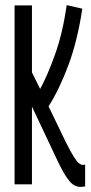

<svg xmlns="http://www.w3.org/2000/svg" viewBox="-20 -721 356 751"><path d="M295 10Q270 10 250.5 -14Q231 -38 207 -88L105 -304V0H37V-700H105V-438L137 -373Q166 -426 195.5 -508.5Q225 -591 241 -701L302 -687Q283 -561 247.5 -466Q212 -371 170 -305L236 -168Q257 -126 269.5 -106.5Q282 -87 290 -81.5Q298 -76 304 -76Q310 -76 313 -77V8Q307 9 302.5 9.5Q298 10 295 10Z"/></svg>

Font: Georama ExtraCondensed
Style: Regular
Weight: 400
Width: 2
Designer: Jean-Baptiste Levee
Foundry: Production Type
Version: Version 1.000